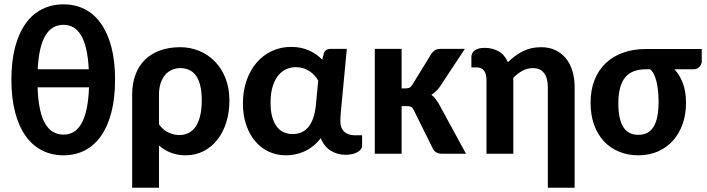

<svg xmlns="http://www.w3.org/2000/svg" viewBox="-20 -711 3270 888"><path d="M273.9 -690.9Q327.6 -690.9 371.6 -668.7Q415.5 -646.5 446.8 -602.5Q478 -558.6 495.1 -493.7Q512.2 -428.7 512.2 -343.3Q512.2 -256.8 495.1 -191.2Q478 -125.5 446.8 -81.5Q415.5 -37.6 371.6 -15.1Q327.6 7.3 273.9 7.3Q219.7 7.3 175 -15.1Q130.4 -37.6 98.9 -81.5Q67.4 -125.5 50 -191.2Q32.7 -256.8 32.7 -343.3Q32.7 -428.7 50 -493.7Q67.4 -558.6 98.9 -602.5Q130.4 -646.5 175 -668.7Q219.7 -690.9 273.9 -690.9ZM273.9 -88.4Q299.8 -88.4 320.8 -100.8Q341.8 -113.3 356.7 -139.6Q371.6 -166 380.6 -207.5Q389.6 -249 391.6 -307.1H153.8Q155.8 -249 164.6 -207.5Q173.3 -166 188.7 -139.6Q204.1 -113.3 225.3 -100.8Q246.6 -88.4 273.9 -88.4ZM273.9 -596.2Q247.6 -596.2 226.8 -584.5Q206.1 -572.8 190.7 -547.9Q175.3 -522.9 166.3 -484.1Q157.2 -445.3 154.3 -390.6H390.6Q387.7 -445.3 378.7 -484.1Q369.6 -522.9 354.7 -547.9Q339.8 -572.8 319.6 -584.5Q299.3 -596.2 273.9 -596.2Z M591.3 -273.9Q591.3 -323.7 606 -364Q620.6 -404.3 648.7 -432.9Q676.8 -461.4 718.3 -477.1Q759.8 -492.7 814 -492.7Q859.9 -492.7 901.1 -475.8Q942.4 -459 973.6 -427Q1004.9 -395 1022.9 -349.4Q1041 -303.7 1041 -246.1Q1041 -191.9 1026.6 -145.5Q1012.2 -99.1 985.6 -65.2Q959 -31.2 921.6 -12Q884.3 7.3 838.4 7.3Q801.8 7.3 771 -4.4Q740.2 -16.1 715.3 -38.1V157.2H591.3ZM715.3 -135.7Q734.4 -109.4 759.5 -97.9Q784.7 -86.4 809.1 -86.4Q832.5 -86.4 851.8 -95.9Q871.1 -105.5 884.5 -125Q897.9 -144.5 905.5 -174.6Q913.1 -204.6 913.1 -246.1Q913.1 -287.1 906 -315.7Q898.9 -344.2 885.7 -362.1Q872.6 -379.9 854.2 -387.9Q835.9 -396 814 -396Q793.5 -396 775.4 -388.2Q757.3 -380.4 744.1 -365Q731 -349.6 723.1 -326.7Q715.3 -303.7 715.3 -273.9Z M1577.6 4.9Q1541 4.9 1510.3 -13.7Q1479.5 -32.2 1463.4 -72.3Q1446.8 -50.3 1427.2 -34.9Q1407.7 -19.5 1386.7 -10.3Q1365.7 -1 1344.5 3.2Q1323.2 7.3 1302.7 7.3Q1260.3 7.3 1223.9 -9.3Q1187.5 -25.9 1160.9 -57.1Q1134.3 -88.4 1118.9 -132.6Q1103.5 -176.8 1103.5 -232.4Q1103.5 -291 1120.6 -339.4Q1137.7 -387.7 1167.5 -422.1Q1197.3 -456.5 1238 -475.3Q1278.8 -494.1 1326.2 -494.1Q1372.6 -494.1 1408.9 -477.8Q1445.3 -461.4 1470.2 -435.1L1477.5 -462.9Q1480.5 -474.1 1488.5 -479.5Q1496.6 -484.9 1508.3 -484.9H1584L1560.5 -236.3Q1558.1 -213.9 1556.2 -191.7Q1554.2 -169.4 1554.2 -148.4Q1554.2 -132.3 1559.3 -120.4Q1564.5 -108.4 1573.2 -100.8Q1582 -93.3 1593.8 -89.4Q1605.5 -85.4 1618.7 -85.4H1654.8V-37.1Q1654.8 -28.8 1649.4 -21.2Q1644 -13.7 1634 -7.8Q1624 -2 1609.9 1.5Q1595.7 4.9 1577.6 4.9ZM1333.5 -90.8Q1354 -90.8 1372.1 -98.1Q1390.1 -105.5 1404.3 -121.3Q1418.5 -137.2 1427.7 -162.6Q1437 -188 1440.9 -224.1L1451.7 -338.4Q1444.8 -350.6 1434.8 -361.8Q1424.8 -373 1411.6 -381.6Q1398.4 -390.1 1382.6 -395.3Q1366.7 -400.4 1348.6 -400.4Q1326.2 -400.4 1304.9 -391.4Q1283.7 -382.3 1267.3 -362.5Q1251 -342.8 1241.2 -311.5Q1231.4 -280.3 1231.4 -235.8Q1231.4 -195.3 1239.7 -167.7Q1248 -140.1 1262 -123Q1275.9 -106 1294.4 -98.4Q1313 -90.8 1333.5 -90.8Z M1713.4 0ZM1837.4 -484.9V-302.2H1856.4Q1868.2 -302.2 1874.5 -305.7Q1880.9 -309.1 1886.7 -318.4L1976.1 -463.9Q1983.4 -473.6 1992.9 -479.2Q2002.4 -484.9 2016.6 -484.9H2129.9L2012.2 -306.6Q2003.9 -295.9 1994.9 -287.6Q1985.8 -279.3 1975.1 -272.5Q1984.9 -265.1 1992.4 -255.6Q2000 -246.1 2007.3 -234.9L2135.3 0H2023.9Q1995.6 0 1982.9 -21.5L1893.6 -202.1Q1887.7 -213.4 1881.3 -216.8Q1875 -220.2 1862.3 -220.2H1837.4V0H1713.4V-484.9Z M2637.7 157.2H2513.7V-308.6Q2513.7 -350.1 2496.1 -373Q2478.5 -396 2444.8 -396Q2419.4 -396 2397 -384Q2374.5 -372.1 2354 -351.1V0H2230V-339.4Q2230 -370.1 2218 -384.8Q2206.1 -399.4 2183.6 -399.4H2160.2V-448.2Q2160.2 -456.1 2163.6 -463.6Q2167 -471.2 2174.3 -477.1Q2181.6 -482.9 2193.4 -486.3Q2205.1 -489.7 2222.2 -489.7Q2257.3 -489.7 2285.9 -473.6Q2314.5 -457.5 2329.1 -423.3Q2359.9 -454.1 2397.2 -473.4Q2434.6 -492.7 2482.4 -492.7Q2520 -492.7 2548.8 -479Q2577.6 -465.3 2597.4 -440.9Q2617.2 -416.5 2627.4 -382.6Q2637.7 -348.6 2637.7 -308.6Z M3099.1 -390.6Q3124 -364.3 3138.4 -325.7Q3152.8 -287.1 3152.8 -234.9Q3152.8 -182.1 3137.2 -137.7Q3121.6 -93.3 3092.8 -61Q3064 -28.8 3023.4 -10.7Q2982.9 7.3 2933.1 7.3Q2883.8 7.3 2843 -9.5Q2802.2 -26.4 2772.9 -57.9Q2743.7 -89.4 2727.5 -134.3Q2711.4 -179.2 2711.4 -235.8Q2711.4 -294.4 2729.7 -340.8Q2748 -387.2 2781.5 -418.9Q2814.9 -450.7 2862.3 -467.5Q2909.7 -484.4 2967.8 -484.4H3225.6V-425.3Q3225.6 -419.9 3222.9 -413.8Q3220.2 -407.7 3215.6 -402.6Q3210.9 -397.5 3203.9 -394Q3196.8 -390.6 3188 -390.6ZM3025.9 -240.2Q3025.9 -263.7 3023.7 -287.4Q3021.5 -311 3016.8 -331.3Q3012.2 -351.6 3004.6 -367.2Q2997.1 -382.8 2986.3 -390.6H2967.3Q2900.9 -390.6 2870.4 -351.8Q2839.8 -313 2839.8 -233.4Q2839.8 -160.2 2862.5 -123.8Q2885.3 -87.4 2932.6 -87.4Q2980.5 -87.4 3003.2 -125.2Q3025.9 -163.1 3025.9 -240.2Z"/></svg>

Font: Carlito
Style: Bold
Weight: 700
Designer: Lukasz Dziedzic
Foundry: tyPoland Lukasz Dziedzic
Version: Version 1.104